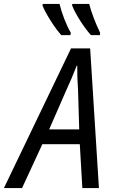

<svg xmlns="http://www.w3.org/2000/svg" viewBox="-81 -964 584 984"><path d="M283 -716H381L426 0H341L328 -225H136L32 0H-61ZM325 -301 319 -502Q314 -576 315 -627H312Q286 -560 258 -500L171 -301ZM137 -935 138 -944H224Q233 -907 248.5 -867Q264 -827 282 -796L280 -784H233Q207 -813 178.5 -858Q150 -903 137 -935ZM289 -935V-944H376Q394 -876 432 -796L431 -784H385Q358 -814 330 -858Q302 -902 289 -935Z"/></svg>

Font: Noto Sans UI Narrow
Style: Italic
Weight: 400
Width: 4
Italic angle: -12°
Designer: Monotype Design Team
Foundry: Monotype Imaging Inc.
Version: Version 1.001